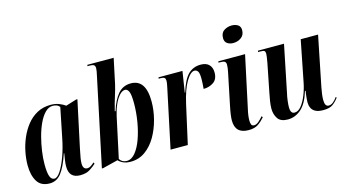

<svg xmlns="http://www.w3.org/2000/svg" viewBox="-84 -1082 2534 1410"><g transform="rotate(-15 1182.5 -377.5)"><path d="M147 10Q81 10 52 -37.5Q23 -85 23 -161Q23 -207 33 -259.5Q43 -312 64.5 -362.5Q86 -413 118.5 -454.5Q151 -496 196.5 -521Q242 -546 301 -546Q337 -546 365.5 -534.5Q394 -523 411 -510L492 -535H502L428 -189Q426 -176 421 -154Q416 -132 412.5 -109.5Q409 -87 409 -71Q409 -26 442 -26Q456 -26 469 -34.5Q482 -43 496 -56L501 -45Q483 -28 454 -9Q425 10 379 10Q294 10 294 -79Q294 -103 298 -126Q302 -149 306 -177H303Q270 -79 235 -34.5Q200 10 147 10ZM189 -15Q211 -15 236 -53Q261 -91 283.5 -153Q306 -215 320 -286L366 -513Q355 -526 341 -530.5Q327 -535 313 -535Q282 -535 255.5 -508Q229 -481 208.5 -437Q188 -393 174 -340Q160 -287 152.5 -233.5Q145 -180 145 -136Q145 -72 155.5 -43.5Q166 -15 189 -15Z M762 10Q730 10 707.5 0Q685 -10 670 -26L554 3H544L685 -664Q689 -682 691.5 -695.5Q694 -709 694 -719Q694 -736 685.5 -743Q677 -750 655 -750H636L638 -760H838L798 -571Q791 -539 774.5 -487Q758 -435 744 -378H750Q774 -457 812 -501.5Q850 -546 910 -546Q1024 -546 1024 -378Q1024 -312 1006.5 -244Q989 -176 956 -118.5Q923 -61 874 -25.5Q825 10 762 10ZM736 -3Q772 -3 801.5 -39Q831 -75 852 -133.5Q873 -192 884.5 -262Q896 -332 896 -399Q896 -464 885.5 -487.5Q875 -511 857 -511Q835 -511 813.5 -487Q792 -463 775 -424Q758 -385 748 -339L682 -32Q701 -3 736 -3Z M1161 -444Q1164 -459 1166.5 -472Q1169 -485 1169 -498Q1169 -512 1161.5 -519Q1154 -526 1132 -526H1117L1119 -536H1301L1276 -377H1279Q1308 -472 1346.5 -509Q1385 -546 1441 -546Q1483 -546 1504.5 -524Q1526 -502 1526 -464Q1526 -413 1493 -390.5Q1460 -368 1417 -368Q1419 -392 1420 -410.5Q1421 -429 1421 -444Q1421 -488 1411 -501.5Q1401 -515 1386 -515Q1356 -515 1322 -458Q1288 -401 1264 -295L1198 0H1067Z M1715 -637Q1689 -637 1670 -650Q1651 -663 1651 -691Q1651 -731 1677.5 -748Q1704 -765 1736 -765Q1762 -765 1782 -753Q1802 -741 1802 -712Q1802 -675 1775.5 -656Q1749 -637 1715 -637ZM1659 10Q1557 10 1557 -90Q1557 -107 1560.5 -133.5Q1564 -160 1573 -203L1622 -440Q1625 -455 1627 -468.5Q1629 -482 1629 -495Q1629 -512 1620 -519Q1611 -526 1582 -526H1572L1574 -536H1777L1693 -144Q1686 -114 1683.5 -93.5Q1681 -73 1681 -56Q1681 -38 1686 -26Q1691 -14 1707 -14Q1724 -14 1742 -29.5Q1760 -45 1776 -64L1783 -55Q1760 -28 1732.5 -9Q1705 10 1659 10Z M2228 10Q2188 10 2166.5 -2Q2145 -14 2136.5 -33.5Q2128 -53 2128 -75Q2128 -86 2129.5 -103Q2131 -120 2133 -136.5Q2135 -153 2137 -161H2132Q2104 -69 2058.5 -30Q2013 9 1958 9Q1903 9 1881.5 -23Q1860 -55 1860 -99Q1860 -123 1865 -156Q1870 -189 1876 -216L1919 -433Q1928 -483 1928 -499Q1928 -513 1922 -519.5Q1916 -526 1892 -526H1873L1875 -536H2073L2001 -183Q1994 -154 1990.5 -124.5Q1987 -95 1987 -78Q1987 -50 1995 -38.5Q2003 -27 2018 -27Q2046 -27 2070 -57Q2094 -87 2112 -133Q2130 -179 2139 -227L2200 -536H2332L2255 -154Q2244 -99 2244 -62Q2244 -12 2273 -12Q2292 -12 2308.5 -26Q2325 -40 2339 -60L2344 -53Q2324 -26 2299.5 -8Q2275 10 2228 10Z"/></g></svg>

Font: Noto Serif Display ExtraCondensed
Style: Bold Italic
Weight: 700
Width: 2
Italic angle: -12°
Designer: Monotype Design Team
Foundry: Monotype Imaging Inc.
Version: Version 2.009